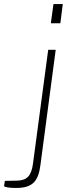

<svg xmlns="http://www.w3.org/2000/svg" viewBox="-108 -762 353 948"><path d="M202 -742H156L143 -647H190ZM92 50 167 -516H130L55 45C47 107 25 129 -25 130L-84 131L-88 157C-88 157 -83 166 -28 166C56 166 82 130 92 50Z"/></svg>

Font: United Sans Thin
Style: Italic
Weight: 100
Italic angle: -8°
Designer: Pablo Impallari, Rodrigo Fuenzalida (Modified by Dan O. Williams)
Version: Version 1.000;PS 001.000;hotconv 1.0.88;makeotf.lib2.5.64775